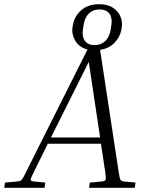

<svg xmlns="http://www.w3.org/2000/svg" viewBox="-63 -895 705 915"><path d="M153 -25 149 0H-43L-39 -25L17 -30Q28 -31 34 -33.5Q40 -36 46 -46Q52 -56 63 -79L354 -659Q313 -670 295 -702Q277 -734 283 -768L285 -779Q293 -820 325.5 -847.5Q358 -875 410 -875Q450 -875 475.5 -858Q501 -841 511.5 -815Q522 -789 517 -762L515 -751Q508 -717 482 -690.5Q456 -664 414 -657L502 -79Q507 -45 511 -38.5Q515 -32 529 -30L583 -25L579 0H361L365 -25L421 -30Q438 -32 440.5 -38.5Q443 -45 438 -79L418 -210H165L100 -79Q83 -45 83 -38.5Q83 -32 99 -30ZM388 -680Q418 -680 438.5 -699.5Q459 -719 464 -752L468 -777Q473 -810 458.5 -830Q444 -850 411 -850Q381 -850 361 -831Q341 -812 336 -778L332 -753Q327 -721 341.5 -700.5Q356 -680 388 -680ZM180 -240H414L360 -600Z"/></svg>

Font: Inria Serif Light
Style: Italic
Weight: 300
Italic angle: -10°
Designer: Black Foundry Team
Foundry: Black Foundry
Version: Version 1.000; ttfautohint (v1.8.3)